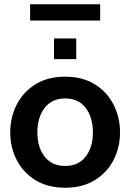

<svg xmlns="http://www.w3.org/2000/svg" viewBox="-20 -869 610 899"><path d="M285 10Q203.5 10 146 -25.5Q88.5 -61 58.2 -120Q28 -179 28 -249Q28 -319.5 58.2 -379Q88.5 -438.5 146 -474.2Q203.5 -510 285 -510Q366.5 -510 424 -474.2Q481.5 -438.5 511.8 -379Q542 -319.5 542 -249Q542 -179 511.8 -120Q481.5 -61 424 -25.5Q366.5 10 285 10ZM285 -92Q347.5 -92 381.2 -135.8Q415 -179.5 415 -249Q415 -319.5 381.2 -363.8Q347.5 -408 285 -408Q223 -408 189 -363.8Q155 -319.5 155 -249Q155 -179.5 189 -135.8Q223 -92 285 -92ZM233 -592V-689H337V-592ZM121 -773V-849H449V-773Z"/></svg>

Font: Cabin Resolve
Style: Bold-Resolve
Weight: 700
Designer: Pablo Impallari
Foundry: Pablo Impallari. http://www.impallari.com Igino Marini. http://www.ikern.com
Version: Version 3.001